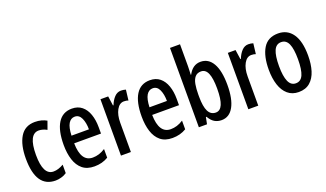

<svg xmlns="http://www.w3.org/2000/svg" viewBox="-73 -1239 2934 1728"><g transform="rotate(-20 1393.5 -375.0)"><path d="M227 10Q41 10 41 -267Q41 -397 87 -473.5Q133 -550 229 -550Q263 -550 290.5 -542.5Q318 -535 341 -522L313 -444Q272 -466 236 -466Q138 -466 138 -267Q138 -73 237 -73Q283 -73 334 -103V-22Q311 -6 282 2Q253 10 227 10Z M583 -549Q640 -549 678 -518Q716 -487 735 -432.5Q754 -378 754 -309V-248H497Q500 -70 612 -70Q642 -70 671.5 -79Q701 -88 732 -108V-25Q674 10 600 10Q529 10 486 -25.5Q443 -61 423 -123.5Q403 -186 403 -266Q403 -403 448.5 -476Q494 -549 583 -549ZM583 -472Q545 -472 523 -435.5Q501 -399 498 -321H665Q665 -384 645 -428Q625 -472 583 -472Z M1054 -550Q1077 -550 1100 -543L1088 -443Q1071 -450 1046 -450Q1003 -450 976.5 -402Q950 -354 950 -280V0H855V-540H929L942 -449H947Q964 -493 991 -521.5Q1018 -550 1054 -550Z M1330 -549Q1387 -549 1425 -518Q1463 -487 1482 -432.5Q1501 -378 1501 -309V-248H1244Q1247 -70 1359 -70Q1389 -70 1418.5 -79Q1448 -88 1479 -108V-25Q1421 10 1347 10Q1276 10 1233 -25.5Q1190 -61 1170 -123.5Q1150 -186 1150 -266Q1150 -403 1195.5 -476Q1241 -549 1330 -549ZM1330 -472Q1292 -472 1270 -435.5Q1248 -399 1245 -321H1412Q1412 -384 1392 -428Q1372 -472 1330 -472Z M1697 -551Q1697 -535 1696 -514.5Q1695 -494 1694 -469H1698Q1740 -549 1815 -549Q1891 -549 1932 -477.5Q1973 -406 1973 -271Q1973 -137 1932.5 -63.5Q1892 10 1817 10Q1779 10 1750 -7.5Q1721 -25 1698 -65H1692L1679 0H1601V-760H1697ZM1790 -466Q1753 -466 1732.5 -442Q1712 -418 1704.5 -376Q1697 -334 1697 -280V-258Q1697 -163 1720 -117.5Q1743 -72 1791 -72Q1833 -72 1854 -120.5Q1875 -169 1875 -272Q1875 -368 1854.5 -417Q1834 -466 1790 -466Z M2274 -550Q2297 -550 2320 -543L2308 -443Q2291 -450 2266 -450Q2223 -450 2196.5 -402Q2170 -354 2170 -280V0H2075V-540H2149L2162 -449H2167Q2184 -493 2211 -521.5Q2238 -550 2274 -550Z M2746 -271Q2746 -189 2726.5 -126Q2707 -63 2665 -26.5Q2623 10 2556 10Q2494 10 2452 -26Q2410 -62 2389.5 -125.5Q2369 -189 2369 -271Q2369 -401 2414.5 -475.5Q2460 -550 2558 -550Q2647 -550 2696.5 -479Q2746 -408 2746 -271ZM2467 -270Q2467 -173 2489 -123Q2511 -73 2558 -73Q2606 -73 2627.5 -122Q2649 -171 2649 -271Q2649 -369 2627.5 -418Q2606 -467 2558 -467Q2510 -467 2488.5 -418Q2467 -369 2467 -270Z"/></g></svg>

Font: Noto Sans Ethiopic ExtraCondensed Medium
Style: Regular
Weight: 500
Width: 2
Designer: Monotype Design Team
Foundry: Monotype Imaging Inc.
Version: Version 2.102; ttfautohint (v1.8.4.7-5d5b)